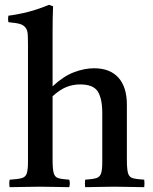

<svg xmlns="http://www.w3.org/2000/svg" viewBox="-20 -775 636 796"><path d="M333 1Q331 -15 333 -30Q364 -32 379 -36.5Q394 -41 399 -56Q404 -71 404 -104V-306Q404 -366 385.5 -395.5Q367 -425 312 -425Q283 -425 256 -414.5Q229 -404 198 -376V-114Q198 -75 202.5 -58Q207 -41 221.5 -36.5Q236 -32 267 -30Q272 -15 267 1Q242 1 212 0Q182 -1 145 -1Q108 -1 79 0Q50 1 20 1Q17 -15 20 -30Q54 -32 70 -36.5Q86 -41 91 -56Q96 -71 96 -104V-586Q96 -615 95 -632.5Q94 -650 86 -660Q78 -671 63 -675.5Q48 -680 15 -683Q12 -696 15 -710Q55 -715 96 -725.5Q137 -736 183 -755L200 -749Q199 -727 198.5 -699.5Q198 -672 198 -639V-417Q243 -459 286.5 -475.5Q330 -492 370 -492Q436 -492 471 -453Q506 -414 506 -341V-114Q506 -75 510.5 -58Q515 -41 530 -36.5Q545 -32 578 -30Q580 -15 578 1Q548 1 519.5 0Q491 -1 453 -1Q416 -1 388.5 0Q361 1 333 1Z"/></svg>

Font: Tiro Tamil
Style: Regular
Weight: 400
Designer: Tamil: Fernando Mello & Fiona Ross. Latin: John Hudson.
Foundry: Tiro Typeworks Ltd.
Version: Version 1.52